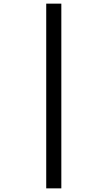

<svg xmlns="http://www.w3.org/2000/svg" viewBox="-20 -819 591 1055"><path d="M234 -799H317V216H234Z"/></svg>

Font: Noto Sans Sinhala UI Medium
Style: Regular
Weight: 500
Designer: Jelle Bosma - Monotype Design Team
Foundry: Monotype Imaging Inc.
Version: Version 2.006; ttfautohint (v1.8.4.7-5d5b)